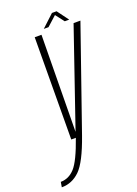

<svg xmlns="http://www.w3.org/2000/svg" viewBox="-246 -757 750 1054"><g transform="rotate(-20 128.5 -230.0)"><path d="M62.5 0H125.5L333 -596H293L99.5 -32.5H99L105.5 -596H66ZM-76 229Q-15 229 30.8 184.2Q76.5 139.5 125.5 0L89.5 -0.5Q47 121 11.8 160Q-23.5 199 -71 199ZM128.5 -622H156L212 -672.5L251 -622H277L227.5 -689H200.5Z"/></g></svg>

Font: Anybody Condensed ExtraLight
Style: Italic
Weight: 250
Width: 3
Italic angle: -10°
Version: Version 1.113;gftools[0.9.25]